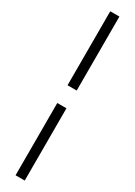

<svg xmlns="http://www.w3.org/2000/svg" viewBox="-252 -703 673 957"><g transform="rotate(30 84.5 -225.0)"><path d="M58.1 247.1V-168.9H110.8V247.1ZM58.1 -271V-696.8H110.8V-271Z"/></g></svg>

Font: Halibut
Style: Regular
Weight: 400
Designer: Matteo Maggi
Foundry: Collletttivo
Version: Version 3.080 | FøM Fix